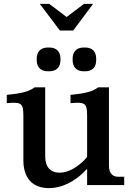

<svg xmlns="http://www.w3.org/2000/svg" viewBox="-20 -958 688 994"><path d="M214 -148V-506H160C127 -484 98 -475 15 -467V-424C91 -430 101 -425 101 -358V-129C101 -34 150 16 234 16C295 16 366 -13 431 -84V0H623V-43H591C561 -43 544 -64 544 -101V-506H489C457 -484 428 -475 345 -467V-424C421 -430 431 -425 431 -358V-145C383 -90 332 -64 288 -64C242 -64 214 -93 214 -148ZM170 -647C170 -610 191 -589 228 -589H235C272 -589 293 -610 293 -647V-654C293 -691 272 -712 235 -712H228C191 -712 170 -691 170 -654ZM186 -938 290 -800H359L462 -938H415L325 -870L235 -938ZM356 -647C356 -610 377 -589 413 -589H421C458 -589 478 -610 478 -647V-654C478 -691 458 -712 421 -712H413C377 -712 356 -691 356 -654Z"/></svg>

Font: LT Superior Serif Semibold
Style: Regular
Weight: 600
Designer: Daniel Lyons
Foundry: LyonsType
Version: Version 2.120;FEAKit 1.0